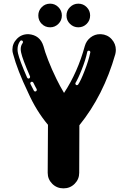

<svg xmlns="http://www.w3.org/2000/svg" viewBox="-20 -1032 703 1053"><path d="M328.7 1H327.7Q291.6 1 266.6 -24Q241.6 -49 241.6 -84.2L243.1 -347.5Q178.7 -424.3 134.2 -524.3Q75.2 -647 52 -735.1Q48 -747.5 48 -759.4Q48 -793.6 72.8 -819.1Q97.5 -844.6 134.7 -844.6H136.6Q199.5 -839.6 218.3 -779.2Q225.2 -751 244.3 -701.7Q263.4 -652.5 289.6 -599Q309.4 -558.4 331.2 -522.3Q405.9 -635.6 445 -779.2Q453.5 -808.9 476.7 -826.7Q500 -844.6 528.7 -844.6H533.2Q569.3 -842.6 592.3 -817.1Q615.3 -791.6 615.3 -758.4Q615.3 -747 612.4 -735.1Q548 -508.9 415.3 -345L414.4 -84.2Q414.4 -49 389.4 -24Q364.4 1 328.7 1ZM137.1 -601 140.6 -602Q145 -605 145 -609.9L144.6 -613.4Q103 -708.9 96 -743.1Q93.6 -754 93.6 -762.9Q93.6 -782.2 105 -797Q105.9 -799.5 105.9 -802Q105.9 -805.4 103.5 -807.7Q101 -809.9 97.5 -810.4Q93.1 -810.4 90.1 -806.4Q76.2 -787.1 76.2 -761.4Q76.2 -751 78.7 -739.6Q87.1 -702 128.7 -606.4Q131.7 -601 137.1 -601ZM402 -564.9Q405.9 -564.9 408.9 -568.8Q423.8 -591.1 444.1 -644.1Q465.3 -697.5 475.2 -744.1V-746Q475.2 -749.5 473 -751.7Q470.8 -754 466.8 -754H466.3Q462.9 -754 460.9 -752Q458.9 -750 458.4 -747Q449.5 -703.5 428.2 -650.5Q418.3 -625.2 408.9 -605.4Q399.5 -585.6 394.6 -578.2Q393.1 -575.7 393.1 -573.8Q393.1 -569.8 397 -566.3Q399 -564.9 402 -564.9ZM172.8 -530.2 177.2 -531.2Q181.7 -533.7 181.7 -538.6L181.2 -543.1Q175.7 -552.5 172 -560.1Q168.3 -567.8 162.9 -578.7Q159.4 -583.7 155.4 -583.7Q151 -583.7 148.5 -580.9Q146 -578.2 146 -575.2L147 -571.3L165.8 -534.7Q168.3 -530.2 172.8 -530.2ZM255 -1011.9Q281.2 -1011.9 300.2 -992.8Q319.3 -973.8 319.3 -947Q319.3 -919.8 300.2 -901Q281.2 -882.2 255 -882.2Q227.7 -882.2 208.9 -901Q190.1 -919.8 190.1 -947Q190.1 -973.8 208.9 -992.8Q227.7 -1011.9 255 -1011.9ZM409.4 -1011.9Q436.6 -1011.9 455.4 -992.8Q474.3 -973.8 474.3 -947Q474.3 -919.8 455.4 -901Q436.6 -882.2 409.4 -882.2Q383.2 -882.2 363.9 -901Q344.6 -919.8 344.6 -947Q344.6 -973.8 363.9 -992.8Q383.2 -1011.9 409.4 -1011.9Z"/></svg>

Font: AKL FREE 002
Style: Regular
Weight: 400
Designer: AKL
Foundry: AKL
Version: Version 1.00;August 17, 2024;FontCreator 13.0.0.2675 64-bit